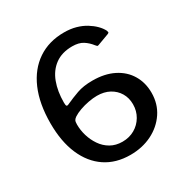

<svg xmlns="http://www.w3.org/2000/svg" viewBox="-173 -895 1014 1047"><g transform="rotate(-30 334.5 -371.0)"><path d="M370 -751Q411 -751 444.5 -741.5Q478 -732 504 -716Q530 -700 549 -681Q568 -662 578 -642Q580 -637 580.5 -632Q581 -627 573 -624L500 -597Q494 -594 490 -597.5Q486 -601 483 -605Q463 -631 437.5 -647Q412 -663 371 -663Q306 -663 263 -631.5Q220 -600 199.5 -545Q179 -490 179 -420Q179 -403 182.5 -398.5Q186 -394 198 -400Q235 -417 275.5 -431.5Q316 -446 373 -446Q450 -446 505.5 -418Q561 -390 590.5 -340.5Q620 -291 620 -228Q620 -158 584 -104.5Q548 -51 487.5 -21Q427 9 352 9Q261 9 195.5 -35Q130 -79 94.5 -161Q59 -243 59 -358Q59 -481 97 -569Q135 -657 205 -704Q275 -751 370 -751ZM353 -362Q329 -362 299.5 -356.5Q270 -351 243.5 -341.5Q217 -332 199 -320Q189 -313 185 -305.5Q181 -298 181 -280Q181 -245 191.5 -209.5Q202 -174 223 -143Q244 -112 276 -93.5Q308 -75 350 -75Q393 -75 427 -94.5Q461 -114 481 -148Q501 -182 501 -224Q501 -264 482.5 -295Q464 -326 431 -344Q398 -362 353 -362Z"/></g></svg>

Font: Libre Franklin Thin Medium
Style: Regular
Weight: 500
Version: Version 3.000